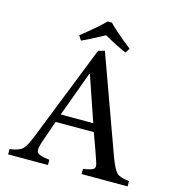

<svg xmlns="http://www.w3.org/2000/svg" viewBox="-119 -919 931 1020"><g transform="rotate(15 347.0 -409.5)"><path d="M497 -709 481 -684Q439 -701 358 -746Q274 -700 236 -684L220 -709Q310 -780 347 -819H370Q407 -780 497 -709ZM676 0H423V-29Q470 -35 481 -46Q486 -51 486 -60Q486 -71 480 -86Q467 -127 428 -232H218L175 -108Q166 -81 166 -66Q166 -54 171 -49Q182 -35 238 -29V0H19V-29Q69 -36 88 -53Q106 -69 131 -132L338 -655L373 -665L566 -132Q590 -68 608 -51Q626 -34 676 -29ZM413 -277 328 -525H325L234 -277Z"/></g></svg>

Font: Triodion
Style: Regular
Weight: 400
Version: Version 1.201; ttfautohint (v1.8.4.7-5d5b)